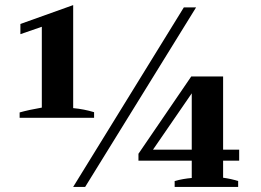

<svg xmlns="http://www.w3.org/2000/svg" viewBox="-20 -733 1023 753"><path d="M57 -292Q92 -302 144 -311V-628L60 -599V-639L267 -713V-309Q310 -305 349 -293V-271H57ZM701 -704H749L314 0H267ZM523 -130 730 -433H855V-146H918V-103H855V-36Q885 -32 914 -23V0H665V-23Q697 -32 732 -35V-103H523ZM732 -146V-367L580 -146Z"/></svg>

Font: Trirong SemiBold
Style: Regular
Weight: 600
Designer: Katatrad Team
Foundry: CadsonDemak
Version: Version 1.000